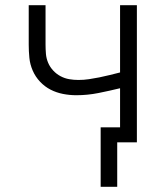

<svg xmlns="http://www.w3.org/2000/svg" viewBox="-20 -550 640 742"><path d="M369 172V-58H444V-209Q403 -199 360.5 -190.5Q318 -182 275 -182Q249 -182 223.5 -187Q198 -192 175.5 -203.5Q153 -215 135 -234Q117 -253 106.5 -277Q96 -301 93.5 -326.5Q91 -352 91 -378V-530H156V-378Q156 -360 157.5 -342Q159 -324 166 -307.5Q173 -291 185.5 -277.5Q198 -264 214 -255.5Q230 -247 247.5 -244Q265 -241 283 -241Q304 -241 324 -244Q344 -247 364 -251Q384 -255 404 -260Q424 -265 444 -270V-530H509V0H433V172Z"/></svg>

Font: Iosevka Curly Light Extended
Style: Regular
Weight: 300
Width: 7
Monospace: yes
Designer: Belleve Invis
Foundry: Belleve Invis
Version: Version 11.1.0; ttfautohint (v1.8.3)